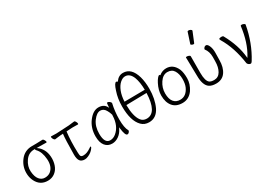

<svg xmlns="http://www.w3.org/2000/svg" viewBox="14 -1610 3472 2473"><g transform="rotate(-30 1750.0 -373.0)"><path d="M238 13Q124 13 72 -90Q49 -136 45 -189Q37 -300 103 -388.5Q169 -477 281 -477H343Q400 -477 435 -480H436Q450 -480 460 -461Q481 -423 462 -423Q414 -425 351 -425H321L333 -416Q369 -390 394.5 -345.5Q420 -301 424.5 -237Q429 -173 409.5 -115Q390 -57 345 -22Q300 13 238 13ZM307 -66Q374 -120 366 -233Q358 -346 303 -402Q295 -411 294 -417V-425H282Q199 -425 148.5 -352.5Q98 -280 103.5 -200.5Q109 -121 142 -80.5Q175 -40 224.5 -40Q274 -40 307 -66Z M787 13Q737 13 715.5 -17Q694 -47 694 -110Q696 -343 706 -415L667 -413Q648 -412 622 -408Q596 -404 585 -403H584Q574 -403 563.5 -419Q553 -435 551.5 -448.5Q550 -462 557 -462L634 -460L825 -470Q847 -472 874.5 -476Q902 -480 910.5 -480Q919 -480 928.5 -464Q938 -448 939.5 -435Q941 -422 934 -422L869 -423H849Q839 -423 831 -422L761 -418Q744 -285 750 -108Q751 -67 759.5 -54Q768 -41 797 -41Q850 -41 909 -83Q925 -95 932 -95Q935 -95 935 -88Q935 -81 923 -65Q892 -23 839 0Q810 13 787 13ZM830 -422H831Z M1195 13Q1129 13 1090.5 -35.5Q1052 -84 1052 -175Q1052 -300 1121 -390.5Q1190 -481 1269 -481Q1348 -481 1381 -421L1388 -406L1390 -423Q1392 -445 1393 -462Q1394 -479 1404 -479Q1418 -479 1433.5 -467Q1449 -455 1452 -442Q1426 -328 1426 -209Q1426 -90 1458 -32L1460 -28Q1459 -20 1448.5 -6Q1438 8 1422 8Q1390 8 1376 -109L1374 -126L1366 -110Q1339 -52 1292 -19.5Q1245 13 1195 13ZM1194 -37Q1238 -37 1277 -68Q1372 -145 1377 -296Q1377 -304 1378 -311Q1367 -349 1350 -378Q1321 -433 1269 -433Q1217 -433 1163.5 -361.5Q1110 -290 1110 -180Q1110 -37 1194 -37Z M1744 13Q1675 13 1631 -32Q1541 -123 1541 -337Q1541 -455 1575 -553Q1606 -652 1634 -652Q1645 -652 1653 -642L1657 -647Q1700 -708 1766 -708Q1890 -708 1938 -542Q1960 -463 1960 -363Q1960 -211 1907 -98Q1852 13 1744 13ZM1740 -43Q1891 -43 1901 -332Q1687 -329 1598 -326Q1600 -158 1654 -85Q1684 -43 1740 -43ZM1599 -376 1902 -379Q1900 -492 1873 -566Q1838 -656 1767 -656Q1730 -656 1691.5 -622Q1653 -588 1628 -525Q1603 -462 1599 -376Z M2396 -70Q2336 13 2241 13Q2146 13 2097 -46.5Q2048 -106 2048 -207Q2048 -285 2092 -371Q2110 -406 2128 -427.5Q2146 -449 2155.5 -449Q2165 -449 2167 -446L2169 -440Q2217 -481 2277 -481Q2379 -481 2428 -372Q2449 -320 2449 -235.5Q2449 -151 2396 -70ZM2236 -38Q2325 -38 2372 -139Q2393 -186 2393 -258Q2393 -330 2363 -380.5Q2333 -431 2266.5 -431Q2200 -431 2152.5 -360Q2105 -289 2105 -206Q2105 -123 2139.5 -80.5Q2174 -38 2236 -38ZM2428 -372Z M2740 13Q2677 13 2640 -12Q2575 -57 2575 -198Q2571 -413 2570 -440L2569 -474Q2570 -479 2585 -479Q2600 -479 2615.5 -472Q2631 -465 2631 -456Q2630 -401 2630 -210Q2630 -87 2673 -56Q2696 -40 2740 -40Q2804 -40 2837.5 -97.5Q2871 -155 2871 -242L2872 -306Q2872 -388 2830 -441L2829 -444Q2829 -453 2840.5 -467Q2852 -481 2869 -481Q2893 -481 2911 -438.5Q2929 -396 2928 -337Q2927 -278 2926 -230Q2926 -121 2879 -54Q2832 13 2740 13ZM2752 -578Q2750 -572 2739 -572Q2728 -572 2715.5 -579Q2703 -586 2703 -590V-594L2754 -750Q2756 -759 2771 -759Q2786 -759 2800.5 -750.5Q2815 -742 2815 -732Q2815 -730 2814 -729Z M3278 -8Q3265 13 3252.5 13Q3240 13 3226.5 4Q3213 -5 3207 -20Q3172 -269 3067 -443L3059 -462Q3061 -476 3102 -476Q3120 -476 3126 -464Q3234 -267 3250 -88L3251 -73L3259 -85Q3355 -239 3384 -474Q3387 -481 3401.5 -481Q3416 -481 3431.5 -473Q3447 -465 3447 -458Q3403 -209 3278 -8Z"/></g></svg>

Font: LXGW WenKai Mono TC Light
Style: Regular
Weight: 300
Designer: LXGW / Fontworks Inc.
Foundry: LXGW / Fontworks Inc.
Version: Version 1.330